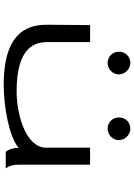

<svg xmlns="http://www.w3.org/2000/svg" viewBox="137 -852 726 1040"><g transform="rotate(90 500.0 -332.0)"><path d="M321 -552C354 -552 383 -579 383 -613C383 -646 354 -675 321 -675C286 -675 260 -648 260 -613C260 -579 287 -552 321 -552ZM677 -552C710 -552 739 -579 739 -613C739 -646 710 -675 677 -675C642 -675 616 -648 616 -613C616 -579 643 -552 677 -552ZM439 11C559 11 723 -19 781 -70C781 -47 785 -23 802 0H892C875 -24 872 -47 872 -71V-457H780V-219C780 -110 603 -59 475 -59C233 -59 208 -159 208 -226V-457H116L114 -226C114 -143 131 11 439 11Z"/></g></svg>

Font: Inconsolata UltraExpanded
Style: Regular
Weight: 400
Width: 9
Monospace: yes
Designer: Raph Levien, Cyreal, Brenton Simpson
Foundry: Raph Levien, Cyreal, Google
Version: Version 3.100